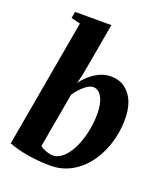

<svg xmlns="http://www.w3.org/2000/svg" viewBox="-131 -784 762 885"><g transform="rotate(20 250.0 -341.5)"><path d="M341.8 -286.6Q341.8 -337.9 325.4 -367.4Q309.1 -397 282.7 -397Q265.1 -397 241.9 -378.2Q218.8 -359.4 197.8 -329.1L150.4 -60.5Q160.2 -51.3 179.2 -44.2Q198.2 -37.1 213.4 -37.1Q247.1 -37.1 276.9 -72.3Q306.6 -107.4 324.2 -166.3Q341.8 -225.1 341.8 -286.6ZM219.2 11.2Q166 11.2 110.6 2.4Q55.2 -6.3 13.2 -23.4L124 -650.9L79.1 -662.1L84.5 -693.8H262.7L225.6 -483.9Q216.3 -426.8 205.1 -389.2Q234.9 -428.7 270.3 -450Q305.7 -471.2 342.3 -471.2Q400.9 -471.2 435.5 -427.5Q470.2 -383.8 470.2 -308.1Q470.2 -222.2 436.8 -147.2Q403.3 -72.3 346.4 -30.5Q289.6 11.2 219.2 11.2Z"/></g></svg>

Font: Tinos
Style: Bold Italic
Weight: 700
Italic angle: -16.333°
Designer: Steve Matteson
Foundry: Monotype Imaging Inc.
Version: Version 1.23